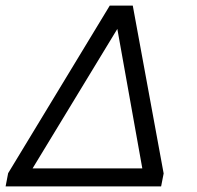

<svg xmlns="http://www.w3.org/2000/svg" viewBox="-26 -664 701 684"><path d="M-6 0 3 -47 365 -644H447L557 -46L548 0ZM90 -64H481L392 -561Z"/></svg>

Font: Kanit Light
Style: Italic
Weight: 300
Italic angle: -12°
Designer: Katatrad Team
Foundry: CadsonDemak
Version: Version 2.000; ttfautohint (v1.8.3)